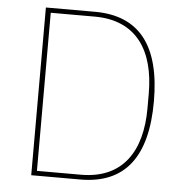

<svg xmlns="http://www.w3.org/2000/svg" viewBox="-51 -747 760 796"><g transform="rotate(5 329.0 -349.0)"><path d="M108 0H312C498 0 588 -118 588 -349C588 -580 498 -698 312 -698H108ZM130 -20V-678H313C486 -678 564 -560 564 -379V-319C564 -138 486 -20 313 -20Z"/></g></svg>

Font: IBM Plex Thai Thin
Style: Regular
Weight: 100
Designer: Mike Abbink, Paul van der Laan, Pieter van Rosmalen, Ben Mitchell, Mark Frömberg
Foundry: Bold Monday
Version: Version 1.0